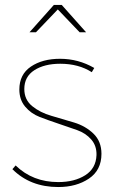

<svg xmlns="http://www.w3.org/2000/svg" viewBox="-20 -754 467 774"><path d="M213 -716 125 -624H99L197 -734H229L327 -624H301ZM78 -395Q78 -352 110 -326Q142 -300 187.5 -287Q233 -274 279 -260Q325 -246 357 -215Q389 -184 389 -134Q389 -68 338.5 -34Q288 0 215 0Q102 0 30 -72L43 -87Q112 -20 215 -20Q280 -20 323.5 -47.5Q367 -75 369 -129Q370 -166 348 -191.5Q326 -217 291 -229.5Q256 -242 215.5 -255.5Q175 -269 140 -282.5Q105 -296 81.5 -324Q58 -352 58 -393Q58 -454 104.5 -485.5Q151 -517 222 -517Q296 -517 360 -480L350 -463Q297 -497 223 -497Q159 -497 118.5 -471Q78 -445 78 -395Z"/></svg>

Font: Montserrat arm Thin
Style: Regular
Weight: 250
Designer: Julieta Ulanovsky
Foundry: Julieta Ulanovsky
Version: Version 6.000;PS 006.000;hotconv 1.0.88;makeotf.lib2.5.64775